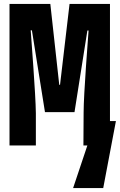

<svg xmlns="http://www.w3.org/2000/svg" viewBox="-20 -734 605 969"><path d="M28 0H161V-162C160 -261 137 -545 135 -581H141L207 -168H356L421 -580H427C425 -548 402 -260 402 -166L401 0H421L349 215H501L565 -123H535V-714H331L283 -306H279L234 -714H28Z"/></svg>

Font: Noto Sans Mono SemiCondensed ExtraBold
Style: Regular
Weight: 800
Width: 4
Designer: Monotype Design Team
Foundry: Monotype Imaging Inc.
Version: Version 2.014